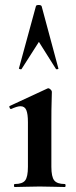

<svg xmlns="http://www.w3.org/2000/svg" viewBox="-20 -750 303 770"><path d="M39 0Q36 0 36 -6Q36 -12 39 -12Q70 -12 81 -26.5Q92 -41 92 -81V-260Q92 -293 85.5 -308.5Q79 -324 62 -324Q55 -324 45.5 -321Q36 -318 25 -313Q21 -312 18.5 -318Q16 -324 19 -325L170 -395Q172 -396 173 -396Q178 -396 183 -391Q188 -386 188 -382Q188 -370 187 -342Q186 -314 186 -262V-81Q186 -41 197.5 -26.5Q209 -12 240 -12Q243 -12 243 -6Q243 0 240 0Q220 0 194 -1Q168 -2 139 -2Q111 -2 85 -1Q59 0 39 0ZM214 -476Q216 -474 211 -472.5Q206 -471 204 -474L136 -582L67 -474Q66 -471 60.5 -472.5Q55 -474 56 -476L124 -725Q125 -730 135 -730Q145 -730 147 -725Z"/></svg>

Font: Cormorant Garamond Light
Style: Regular
Weight: 300
Designer: Christian Thalmann (Catharsis Fonts)
Foundry: Catharsis Fonts
Version: Version 4.001